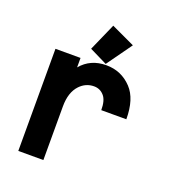

<svg xmlns="http://www.w3.org/2000/svg" viewBox="-135 -845 856 949"><g transform="rotate(20 293.0 -371.0)"><path d="M298.3 -742.2 422.4 -684.1 327.6 -551.8 234.4 -597.7ZM68.8 0V-537.1H200.7V-487.3Q250.5 -546.9 333.5 -546.9Q413.1 -546.9 467.3 -489.3Q517.1 -436.5 517.1 -329.6H385.3Q385.3 -380.4 365.7 -403.3Q344.7 -428.2 312 -428.2Q269 -428.2 237.8 -395.5Q200.7 -356.4 200.7 -282.2V0Z"/></g></svg>

Font: Consola Mono
Style: Bold
Weight: 700
Monospace: yes
Designer: Wojciech Kalinowski "wmk69" (wmk69@o2.pl)
Foundry: Wojciech Kalinowski "wmk69" (wmk69@o2.pl)
Version: Version 2.1.0